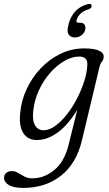

<svg xmlns="http://www.w3.org/2000/svg" viewBox="-76 -695 547 964"><path d="M335.5 9.5Q307.5 126.5 229.8 187.5Q152 248.5 41 248.5Q-7.5 248.5 -31.5 234.2Q-55.5 220 -55.5 198Q-55.5 182.5 -44.8 173.2Q-34 164 -17 164Q-0.5 164 14.8 173.2Q30 182.5 47.2 191.5Q64.5 200.5 85.5 200.5Q146 200.5 196.8 158.5Q247.5 116.5 268.5 32L312 -144Q268 -70.5 215.5 -31.2Q163 8 108.5 8Q63.5 8 41 -26.8Q18.5 -61.5 25.5 -128.5Q31 -190 57.8 -247.8Q84.5 -305.5 128.2 -351.8Q172 -398 228 -425Q284 -452 347.5 -452Q397.5 -452 421.8 -440.2Q446 -428.5 444.5 -410Q444 -395 435.8 -385.5Q427.5 -376 423.5 -359ZM91 -139Q85.5 -91 100 -66Q114.5 -41 143 -41Q171.5 -41 201.8 -63Q232 -85 260.2 -121Q288.5 -157 311 -200.8Q333.5 -244.5 347.5 -289Q361.5 -333.5 362.5 -371Q364 -411 321.5 -411Q285 -411 246.8 -388.8Q208.5 -366.5 175 -328.2Q141.5 -290 119 -241Q96.5 -192 91 -139ZM326 -581Q342 -581 348.8 -570.5Q355.5 -560 351.5 -544.5Q347 -527.5 332.2 -517.2Q317.5 -507 299.5 -507Q278.5 -507 268.5 -522Q258.5 -537 268 -572.5Q289.5 -654 363.5 -674Q382.5 -679 384 -666Q385 -653.5 367.5 -648Q342.5 -640.5 327.8 -625.8Q313 -611 308.5 -594Q305 -581 318 -581Z"/></svg>

Font: Fraunces 72pt SuperSoft Light
Style: Italic
Weight: 300
Italic angle: -16°
Version: Version 1.000;[b76b70a41]